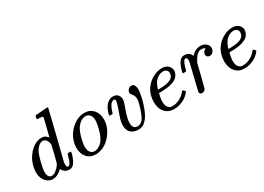

<svg xmlns="http://www.w3.org/2000/svg" viewBox="-14 -1383 2861 2082"><g transform="rotate(-30 1417.0 -341.5)"><path d="M413 -683Q414 -683 484 -688L555 -694Q567 -694 567 -686Q567 -678 419 -86Q418 -80 418 -61Q418 -30 431 -27Q444 -23 456 -36Q475 -56 494 -131Q500 -151 504 -152Q507 -153 516 -153H521Q538 -153 540 -151Q545 -147 541 -129Q517 -43 486 -12Q463 11 434 11Q386 11 361 -22Q347 -39 347 -48H346Q345 -47 342 -44.5Q339 -42 337 -40Q282 11 228 11Q210 11 192 5Q151 -9 126 -49Q101 -89 101 -146Q101 -176 111 -219Q131 -301 187 -363Q243 -425 310 -439Q318 -441 337 -441Q366 -441 382.5 -431Q399 -421 417 -400Q419 -405 444.5 -507.5Q470 -610 471 -616Q471 -628 465 -632Q454 -636 425 -637H404Q398 -643 397.5 -645Q397 -647 400 -664Q405 -683 413 -683ZM388 -361Q372 -405 333 -405Q302 -405 271 -372Q249 -349 234.5 -316Q220 -283 203 -215Q184 -135 184 -108V-100Q184 -71 191 -56Q204 -26 235 -26Q248 -26 261 -32Q281 -40 307.5 -66Q334 -92 344 -112Q347 -117 372 -217.5Q397 -318 397 -323Q397 -336 388 -361Z M728 -385Q800 -442 877 -442Q945 -442 986.5 -395.5Q1028 -349 1028 -275Q1028 -183 963 -98Q898 -13 804 7Q788 11 766 11Q695 11 654.5 -35Q614 -81 614 -155Q614 -182 619 -206Q641 -314 728 -385ZM698 -119Q698 -77 716.5 -51.5Q735 -26 771 -26Q801 -26 832 -47Q888 -83 915 -172Q943 -265 943 -315Q943 -361 919 -385Q899 -405 869 -405Q866 -405 861 -404.5Q856 -404 854 -404Q819 -397 788 -367.5Q757 -338 738 -294Q714 -236 699 -146Q698 -138 698 -119Z M1409 -386Q1409 -406 1426.5 -424.5Q1444 -443 1467 -443Q1490 -443 1502 -421.5Q1514 -400 1514 -371Q1514 -333 1495 -253Q1465 -136 1422 -68Q1397 -32 1371 -12Q1340 10 1301 10Q1238 10 1204.5 -22.5Q1171 -55 1171 -114Q1171 -147 1180.5 -181.5Q1190 -216 1221 -300Q1243 -363 1243 -384Q1243 -405 1228 -405Q1207 -405 1188 -386Q1163 -358 1146 -298Q1142 -282 1138 -279Q1137 -278 1119 -278H1103Q1097 -284 1097 -287Q1097 -291 1101 -302Q1132 -414 1209 -439Q1216 -441 1232 -441H1240Q1274 -441 1294.5 -417.5Q1315 -394 1315 -357Q1314 -335 1297 -290Q1267 -209 1257 -168Q1248 -130 1248 -102Q1248 -26 1307 -26Q1315 -26 1327 -28Q1369 -40 1395.5 -96Q1422 -152 1444 -237Q1451 -265 1451 -290Q1450 -328 1422 -359Q1409 -372 1409 -386Z M1687 -223Q1671 -159 1671 -125Q1671 -46 1724 -28Q1728 -27 1743 -27Q1764 -27 1773 -29Q1855 -43 1908 -109Q1918 -121 1922 -121Q1926 -121 1936 -111Q1946 -101 1948 -97Q1951 -92 1937 -77Q1876 -6 1774 9Q1765 10 1740 10Q1678 10 1639 -29Q1589 -79 1589 -166Q1589 -203 1597 -235Q1611 -299 1656 -350Q1701 -401 1765 -426Q1797 -439 1827 -441Q1828 -441 1834 -441.5Q1840 -442 1843 -442H1846Q1885 -442 1912.5 -424Q1940 -406 1949 -375Q1952 -368 1952 -355Q1952 -324 1932 -293Q1884 -223 1700 -223ZM1898 -354Q1898 -376 1882 -390.5Q1866 -405 1842 -405Q1824 -405 1806 -399Q1739 -376 1709 -298Q1697 -271 1697 -261Q1697 -260 1722 -260Q1814 -263 1851 -282Q1898 -305 1898 -354Z M2023 -278Q2017 -284 2017 -289Q2019 -301 2031 -339Q2060 -428 2112 -441Q2116 -442 2125 -442Q2194 -442 2213 -384L2225 -396Q2252 -425 2285 -435Q2303 -442 2326 -442Q2367 -442 2396.5 -420.5Q2426 -399 2426 -362Q2426 -335 2409 -315.5Q2392 -296 2366 -296Q2350 -296 2338.5 -305.5Q2327 -315 2327 -331Q2327 -371 2359 -385Q2366 -388 2366 -390Q2351 -405 2320 -405Q2311 -405 2307 -404Q2259 -395 2218 -315L2210 -300L2176 -161Q2142 -25 2138 -16Q2124 11 2094 11Q2064 11 2062 -18Q2062 -23 2101 -181Q2141 -343 2141 -346Q2144 -360 2144 -372Q2144 -405 2124 -405Q2116 -405 2111 -401Q2088 -386 2063 -287Q2062 -285 2061 -283Q2059 -278 2046 -278Q2042 -278 2040 -278Z M2569 -223Q2553 -159 2553 -125Q2553 -46 2606 -28Q2610 -27 2625 -27Q2646 -27 2655 -29Q2737 -43 2790 -109Q2800 -121 2804 -121Q2808 -121 2818 -111Q2828 -101 2830 -97Q2833 -92 2819 -77Q2758 -6 2656 9Q2647 10 2622 10Q2560 10 2521 -29Q2471 -79 2471 -166Q2471 -203 2479 -235Q2493 -299 2538 -350Q2583 -401 2647 -426Q2679 -439 2709 -441Q2710 -441 2716 -441.5Q2722 -442 2725 -442H2728Q2767 -442 2794.5 -424Q2822 -406 2831 -375Q2834 -368 2834 -355Q2834 -324 2814 -293Q2766 -223 2582 -223ZM2780 -354Q2780 -376 2764 -390.5Q2748 -405 2724 -405Q2706 -405 2688 -399Q2621 -376 2591 -298Q2579 -271 2579 -261Q2579 -260 2604 -260Q2696 -263 2733 -282Q2780 -305 2780 -354Z"/></g></svg>

Font: KaTeX_Main
Style: Italic
Weight: 400
Version: Version 1.1; ttfautohint (v1.3)